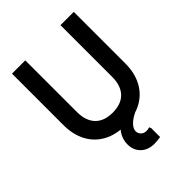

<svg xmlns="http://www.w3.org/2000/svg" viewBox="-257 -827 1175 1175"><g transform="rotate(-45 330.5 -240.0)"><path d="M330.7 14.7Q248.3 14.7 188.3 -18Q128.3 -50.7 95.8 -111.2Q63.3 -171.7 63.3 -255.3V-700H178.3V-253.3Q178.3 -177 217.5 -136Q256.7 -95 330.9 -95Q405 -95 444 -136Q483 -177 483 -253.3V-700H598V-255.3Q598 -171.7 565.5 -111.2Q533 -50.7 473 -18Q413 14.7 330.7 14.7ZM376.7 220.3Q322.3 220.3 289.5 188.5Q256.7 156.7 256.7 106Q256.7 59.7 283.7 22.2Q310.7 -15.3 363.3 -46.7L430 0Q391.3 18.7 370.2 40.8Q349 63 349 85.3Q349 103 362.5 116.7Q376 130.3 398 130.3Q410.7 130.3 424.3 125.7L430 137.3V215.3Q414.7 217.3 402 218.8Q389.3 220.3 376.7 220.3Z"/></g></svg>

Font: Fustat
Style: Regular
Weight: 400
Designer: Mohamed Gaber, Khaled Hosny, Laura Garcia Mut
Foundry: Kief Type Foundry, Alif Type Foundry, Hard Type Foundry
Version: Version 1.007